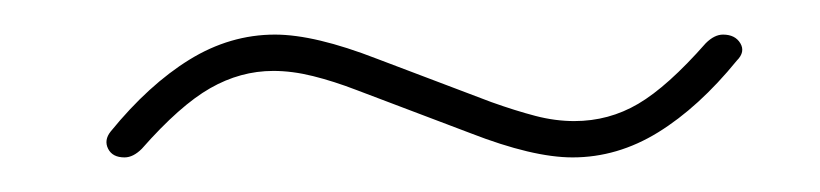

<svg xmlns="http://www.w3.org/2000/svg" viewBox="-20 -324 474 111"><path d="M52 -233Q45 -233 42.5 -238Q40 -243 44 -248Q66 -275 89.5 -289.5Q113 -304 139 -304Q162 -304 198 -290L264 -265Q278 -260 289.5 -257Q301 -254 312 -254Q332 -254 349 -264Q366 -274 388 -299Q393 -304 398 -304Q405 -304 408 -299Q411 -294 406 -289Q384 -262 360.5 -247.5Q337 -233 311 -233Q288 -233 252 -247L186 -272Q173 -277 161 -280Q149 -283 138 -283Q119 -283 101.5 -273Q84 -263 62 -238Q57 -233 52 -233Z"/></svg>

Font: Zen Loop
Style: Italic
Weight: 400
Italic angle: -15°
Designer: Yoshimichi Ohira
Foundry: A-1 Corp ZenFonts
Version: Version 1.000; ttfautohint (v1.8.3)